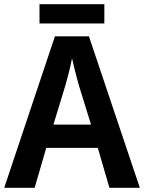

<svg xmlns="http://www.w3.org/2000/svg" viewBox="-20 -889 682 909"><path d="M498 0 443 -189H199L144 0H0L240 -717H401L642 0ZM354 -483Q350 -499 343.5 -521.5Q337 -544 331.5 -568Q326 -592 321 -613Q314 -576 305 -542Q296 -508 289 -483L233 -299H411ZM474 -869V-778H167V-869Z"/></svg>

Font: Noto Sans Display SemiBold
Style: Regular
Weight: 600
Designer: Monotype Design Team
Foundry: Monotype Imaging Inc.
Version: Version 2.003